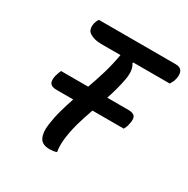

<svg xmlns="http://www.w3.org/2000/svg" viewBox="-160 -843 974 993"><g transform="rotate(30 326.5 -346.5)"><path d="M306 0Q297 4 286 5.5Q275 7 264 7Q219 7 204.5 -22.5Q190 -52 197 -101Q203 -146 215 -189.5Q227 -233 242 -277H143Q113 -277 103.5 -291.5Q94 -306 101 -337Q104 -348 107.5 -357Q111 -366 114 -373H276Q295 -425 311.5 -480.5Q328 -536 339 -598H224Q183 -598 156 -614.5Q129 -631 139 -674Q144 -691 151 -700H610Q638 -700 647.5 -682Q657 -664 650 -636Q648 -625 643 -615.5Q638 -606 633 -598H416L413 -593Q423 -580 426.5 -559Q430 -538 425 -506Q419 -473 410 -439.5Q401 -406 390 -373H517Q546 -373 555.5 -359Q565 -345 557 -313Q556 -304 552 -294Q548 -284 544 -277H357Q341 -232 327.5 -186.5Q314 -141 307 -95Q303 -70 302.5 -45Q302 -20 306 0Z"/></g></svg>

Font: Recursive Sn Csl St Med
Style: Italic
Weight: 500
Italic angle: -15°
Version: Version 1.079;hotconv 1.0.112;makeotfexe 2.5.65598; ttfautoh